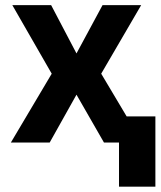

<svg xmlns="http://www.w3.org/2000/svg" viewBox="-20 -550 620 741"><path d="M275.2 -343.8 375.8 -530.3H524.9L370.6 -265.6L528.8 0H381.2L275.2 -184.6L171.8 0H22L179.6 -265.6L27.5 -530.3H177.3ZM579.7 170.3H439.3V-100.9H579.7Z"/></svg>

Font: Pretendard GOV Variable
Style: Regular
Weight: 400
Designer: Base glyphs from Inter by Rasmus Andersson; Hangul glyphs from Noto Sans CJK(Source Han Sans) by Jang Soo-young and Kang
Foundry: Kil Hyung-jin
Version: Version 1.307;Glyphs 3.2 (3192)